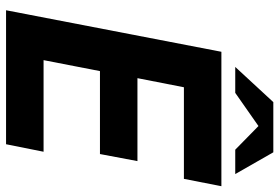

<svg xmlns="http://www.w3.org/2000/svg" viewBox="-168 -778 945 650"><g transform="rotate(90 305.0 -452.5)"><path d="M206.1 -775.9H293.9L406.2 -854.5L486.3 -775.9H568.8L495.1 -904.8H325.2ZM14.2 0H467.8L493.2 -127H183.1L220.2 -317.9H501L524.9 -444.8H244.1L274.9 -602.1H585L609.9 -729H154.8Z"/></g></svg>

Font: Hack
Style: Bold Oblique
Weight: 700
Italic angle: -12°
Monospace: yes
Designer: Christopher Simpkins
Foundry: Christopher Simpkins
Version: Version 2.010